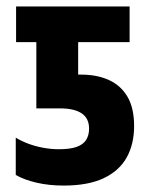

<svg xmlns="http://www.w3.org/2000/svg" viewBox="-20 -567 473 597"><path d="M178 10Q132 10 93.5 1Q55 -8 29 -23V-139Q47 -128 68.5 -120Q90 -112 114.5 -107.5Q139 -103 163 -103Q197 -103 217.5 -110Q238 -117 247.5 -131.5Q257 -146 257 -167Q257 -199 234 -214.5Q211 -230 166 -230H93V-436H30V-547H383V-436H223V-335H232Q282 -335 319 -318Q356 -301 376.5 -266Q397 -231 397 -175Q397 -119 374 -77.5Q351 -36 302.5 -13Q254 10 178 10Z"/></svg>

Font: Noto Sans Display Condensed
Style: Bold
Weight: 700
Width: 3
Designer: Monotype Design Team
Foundry: Monotype Imaging Inc.
Version: Version 2.003